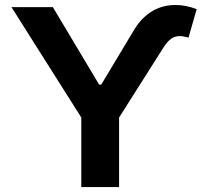

<svg xmlns="http://www.w3.org/2000/svg" viewBox="-20 -756 829 776"><path d="M193.5 -727.3 380.7 -414.1H389.2L523.1 -637.1Q539.1 -663.4 558.1 -682Q577.1 -700.6 598.4 -712.7Q619.7 -724.8 642.6 -730.3Q665.5 -735.8 689.3 -735.8Q710.6 -735.8 732.1 -731.5Q753.6 -727.3 774.9 -719.1L741.8 -603.7Q721.6 -610.1 706.3 -610.1Q686.1 -610.1 671 -598.9Q655.9 -587.7 640.6 -563.9L461.3 -280.9V0H308.6V-280.9L26.3 -727.3Z"/></svg>

Font: Cannonade
Style: Bold
Weight: 700
Designer: Rasmus Andersson
Foundry: rsms
Version: Version 3.012;git-f93a4a705